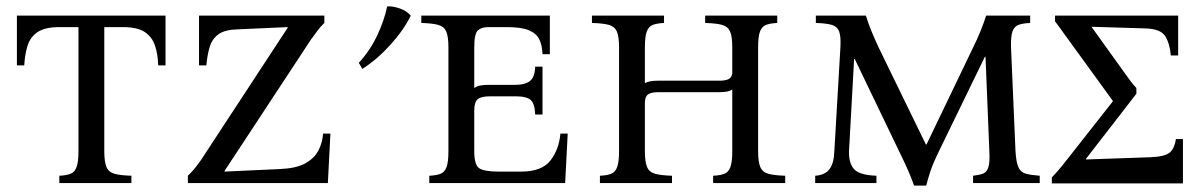

<svg xmlns="http://www.w3.org/2000/svg" viewBox="-20 -574 3764 602"><path d="M33 -525H499V-369H476Q475 -404 466 -431Q457 -458 434 -473.5Q411 -489 365 -489H307V-100Q307 -66 314 -50Q321 -34 339.5 -29Q358 -24 392 -23V0H166V-23Q188 -24 201 -29Q214 -34 220 -50Q226 -66 226 -100V-489H166Q121 -489 98 -473.5Q75 -458 66.5 -431Q58 -404 56 -369H33Z M569 0V-23Q581 -34 592.5 -48.5Q604 -63 612 -75L882 -487V-489L725 -482Q685 -481 665 -466.5Q645 -452 637.5 -427Q630 -402 627 -369H604V-525H997V-502Q986 -492 976 -478.5Q966 -465 955 -450L684 -38V-36L858 -44Q908 -46 936.5 -61.5Q965 -77 978 -101.5Q991 -126 993 -155H1016L1008 0Z M1326 0V-23Q1348 -24 1361 -29Q1374 -34 1380 -50Q1386 -66 1386 -100V-425Q1386 -460 1379 -475.5Q1372 -491 1354 -496Q1336 -501 1301 -502V-525H1704V-404H1681Q1680 -432 1671 -450.5Q1662 -469 1638.5 -479Q1615 -489 1569 -489H1511Q1490 -489 1478.5 -479Q1467 -469 1467 -425V-298Q1475 -304 1486.5 -306Q1498 -308 1514 -308H1597Q1626 -308 1641.5 -320Q1657 -332 1658 -365H1681V-215H1658Q1657 -248 1644.5 -260Q1632 -272 1597 -272H1516Q1489 -272 1478 -263Q1467 -254 1467 -228V-100Q1467 -57 1482.5 -46.5Q1498 -36 1543 -36H1614Q1679 -36 1706 -71Q1733 -106 1737 -155H1760L1752 0ZM1194 -554Q1212 -555 1233.5 -547.5Q1255 -540 1268 -525Q1246 -480 1204 -433.5Q1162 -387 1116 -358L1105 -377Q1140 -415 1162.5 -462.5Q1185 -510 1194 -554Z M2357 -100Q2357 -66 2364 -50Q2371 -34 2389.5 -29Q2408 -24 2442 -23V0H2216V-23Q2238 -24 2251 -29Q2264 -34 2270 -50Q2276 -66 2276 -100V-293Q2263 -285 2237 -285H2044Q2022 -285 2012 -278Q2002 -271 2002 -251V-100Q2002 -66 2009 -50Q2016 -34 2034.5 -29Q2053 -24 2087 -23V0H1861V-23Q1883 -24 1896 -29Q1909 -34 1915 -50Q1921 -66 1921 -100V-425Q1921 -460 1914 -475.5Q1907 -491 1889 -496Q1871 -501 1836 -502V-525H2062V-502Q2040 -501 2027 -496Q2014 -491 2008 -475.5Q2002 -460 2002 -425V-313Q2015 -321 2042 -321H2235Q2255 -321 2264.5 -326Q2274 -331 2276 -344V-425Q2276 -460 2269 -475.5Q2262 -491 2244 -496Q2226 -501 2191 -502V-525H2417V-502Q2395 -501 2382 -496Q2369 -491 2363 -475.5Q2357 -460 2357 -425Z M2846 8Q2838 -15 2828 -38Q2818 -61 2797 -104L2660 -389H2658L2642 -100Q2641 -63 2657.5 -44Q2674 -25 2728 -23V0H2536V-23Q2567 -25 2581 -44Q2595 -63 2596 -100L2615 -425Q2617 -460 2611 -475.5Q2605 -491 2588 -496Q2571 -501 2538 -502V-525H2695Q2703 -499 2712.5 -476Q2722 -453 2735 -425L2883 -121H2885L3031 -425Q3043 -449 3053.5 -474.5Q3064 -500 3072 -525H3210V-502Q3187 -501 3173.5 -496Q3160 -491 3154.5 -475.5Q3149 -460 3150 -425L3164 -100Q3166 -66 3173 -50Q3180 -34 3196 -29.5Q3212 -25 3240 -23V0H3031V-23Q3050 -25 3062 -29.5Q3074 -34 3079 -50Q3084 -66 3082 -100L3070 -396H3068L2926 -104Q2905 -61 2897.5 -38Q2890 -15 2884 8Z M3543 -280 3385 -76V-74L3587 -81Q3634 -83 3648.5 -96.5Q3663 -110 3667 -138H3689V1H3278V-18Q3288 -28 3297.5 -39Q3307 -50 3314 -59L3469 -256V-258L3318 -466Q3310 -477 3301.5 -489Q3293 -501 3288 -507V-525H3674V-400H3651Q3648 -437 3633.5 -460.5Q3619 -484 3569 -485L3403 -490V-489L3510 -340Q3516 -332 3523 -322Q3530 -312 3543 -298Z"/></svg>

Font: Bona Nova SC
Style: Regular
Weight: 400
Designer: Mateusz Machalski
Foundry: Capitalics
Version: Version 4.001; ttfautohint (v1.8.4.7-5d5b)